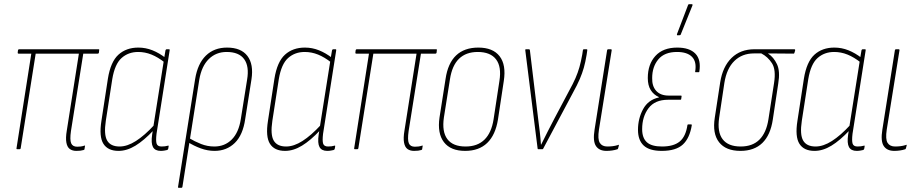

<svg xmlns="http://www.w3.org/2000/svg" viewBox="-20 -715 4412 920"><path d="M346 8Q327 8 314.5 -1Q302 -10 298 -32Q294 -54 300 -89L358 -458H151L79 -4Q78 0 74 0H62Q58 0 59 -4L130 -458H69Q64 -458 65 -464L66 -473Q67 -479 72 -479H452Q457 -479 455 -473L454 -463Q453 -458 448 -458H379L320 -87Q314 -45 321 -28.5Q328 -12 350 -12Q358 -12 366.5 -13Q375 -14 384 -17Q389 -19 387 -14L385 -1Q385 3 380 4Q373 6 365.5 7Q358 8 346 8Z M548 8Q497 8 475.5 -26Q454 -60 466 -136L497 -338Q510 -419 547.5 -453Q585 -487 643 -487Q678 -487 710.5 -474Q743 -461 774 -437L770 -415Q737 -441 706 -453.5Q675 -466 642 -466Q595 -466 562.5 -437Q530 -408 518 -336L487 -136Q477 -70 493.5 -41.5Q510 -13 553 -13Q590 -13 631.5 -39.5Q673 -66 719 -116L716 -91Q670 -42 629 -17Q588 8 548 8ZM750 8Q723 8 713 -10.5Q703 -29 709 -70L713 -95L714 -103L765 -425L766 -433L773 -474Q775 -479 778 -479H790Q794 -479 793 -474L730 -74Q726 -40 730.5 -26.5Q735 -13 754 -13Q763 -13 770.5 -14Q778 -15 785 -17Q789 -19 788 -13L786 -2Q785 3 780 4Q775 5 767.5 6.5Q760 8 750 8Z M837 185Q832 185 833 181L915 -336Q927 -410 966.5 -448.5Q1006 -487 1068 -487Q1135 -487 1165.5 -447Q1196 -407 1185 -335L1155 -145Q1144 -68 1105 -30Q1066 8 1008 8Q975 8 942 -4Q909 -16 879 -35L883 -55Q913 -37 943.5 -25Q974 -13 1007 -13Q1057 -13 1090.5 -46.5Q1124 -80 1134 -145L1164 -333Q1175 -397 1150 -431.5Q1125 -466 1066 -466Q1015 -466 980.5 -432Q946 -398 935 -334L854 181Q853 185 849 185Z M1346 8Q1295 8 1273.5 -26Q1252 -60 1264 -136L1295 -338Q1308 -419 1345.5 -453Q1383 -487 1441 -487Q1476 -487 1508.5 -474Q1541 -461 1572 -437L1568 -415Q1535 -441 1504 -453.5Q1473 -466 1440 -466Q1393 -466 1360.5 -437Q1328 -408 1316 -336L1285 -136Q1275 -70 1291.5 -41.5Q1308 -13 1351 -13Q1388 -13 1429.5 -39.5Q1471 -66 1517 -116L1514 -91Q1468 -42 1427 -17Q1386 8 1346 8ZM1548 8Q1521 8 1511 -10.5Q1501 -29 1507 -70L1511 -95L1512 -103L1563 -425L1564 -433L1571 -474Q1573 -479 1576 -479H1588Q1592 -479 1591 -474L1528 -74Q1524 -40 1528.5 -26.5Q1533 -13 1552 -13Q1561 -13 1568.5 -14Q1576 -15 1583 -17Q1587 -19 1586 -13L1584 -2Q1583 3 1578 4Q1573 5 1565.5 6.5Q1558 8 1548 8Z M1964 8Q1945 8 1932.5 -1Q1920 -10 1916 -32Q1912 -54 1918 -89L1976 -458H1769L1697 -4Q1696 0 1692 0H1680Q1676 0 1677 -4L1748 -458H1687Q1682 -458 1683 -464L1684 -473Q1685 -479 1690 -479H2070Q2075 -479 2073 -473L2072 -463Q2071 -458 2066 -458H1997L1938 -87Q1932 -45 1939 -28.5Q1946 -12 1968 -12Q1976 -12 1984.5 -13Q1993 -14 2002 -17Q2007 -19 2005 -14L2003 -1Q2003 3 1998 4Q1991 6 1983.5 7Q1976 8 1964 8Z M2209 8Q2139 8 2107 -34Q2075 -76 2086 -152L2115 -337Q2126 -412 2165.5 -449.5Q2205 -487 2272 -487Q2342 -487 2374 -445.5Q2406 -404 2394 -327L2366 -142Q2354 -68 2314.5 -30Q2275 8 2209 8ZM2211 -13Q2268 -13 2301.5 -46Q2335 -79 2345 -143L2373 -327Q2384 -395 2357 -430.5Q2330 -466 2269 -466Q2213 -466 2179.5 -433.5Q2146 -401 2136 -335L2107 -152Q2097 -84 2123.5 -48.5Q2150 -13 2211 -13Z M2559 0Q2556 0 2556 -4L2497 -474Q2496 -479 2501 -479H2515Q2518 -479 2519 -475L2559 -143Q2563 -112 2566.5 -83Q2570 -54 2572 -22H2573Q2589 -55 2604.5 -85Q2620 -115 2636 -146L2706 -278Q2726 -314 2737.5 -340.5Q2749 -367 2756.5 -393.5Q2764 -420 2770 -454L2773 -474Q2774 -479 2777 -479H2790Q2795 -479 2794 -474L2791 -453Q2785 -417 2777.5 -390.5Q2770 -364 2758 -336Q2746 -308 2725 -270L2583 -3Q2582 0 2579 0Z M2886 8Q2851 8 2835.5 -15.5Q2820 -39 2829 -94L2889 -474Q2890 -479 2895 -479H2906Q2912 -479 2911 -474L2850 -94Q2843 -48 2854 -30.5Q2865 -13 2890 -13Q2903 -13 2915.5 -14.5Q2928 -16 2941 -20Q2947 -24 2945 -16L2942 -5Q2941 -1 2939 0Q2927 4 2913.5 6Q2900 8 2886 8Z M3151 8Q3092 8 3064.5 -17.5Q3037 -43 3037 -93Q3037 -147 3061.5 -192Q3086 -237 3137 -248V-250Q3112 -261 3098 -283.5Q3084 -306 3084 -341Q3084 -407 3120.5 -447Q3157 -487 3225 -487Q3284 -487 3312 -458Q3340 -429 3331 -372Q3331 -369 3328 -369H3313Q3310 -369 3311 -372Q3319 -419 3296 -442.5Q3273 -466 3224 -466Q3164 -466 3134.5 -430.5Q3105 -395 3105 -341Q3104 -302 3124.5 -279.5Q3145 -257 3184 -257H3243Q3246 -257 3246 -254L3244 -240Q3244 -237 3240 -237H3181Q3118 -237 3087.5 -196.5Q3057 -156 3057 -96Q3057 -54 3079.5 -33.5Q3102 -13 3152 -13Q3208 -13 3237 -37Q3266 -61 3274 -116Q3275 -119 3278 -119H3291Q3295 -119 3295 -116Q3285 -53 3252 -22.5Q3219 8 3151 8ZM3226 -546Q3224 -546 3223.5 -547.5Q3223 -549 3224 -552L3277 -691Q3278 -693 3279 -694Q3280 -695 3283 -695H3295Q3297 -695 3298 -693.5Q3299 -692 3298 -689L3242 -550Q3241 -546 3235 -546Z M3528 8Q3458 8 3425.5 -33.5Q3393 -75 3405 -151L3431 -321Q3443 -396 3485.5 -437.5Q3528 -479 3595 -479H3786Q3791 -479 3790 -473L3787 -463Q3786 -458 3783 -458L3661 -459V-458Q3687 -441 3703 -407.5Q3719 -374 3709 -314L3683 -142Q3672 -68 3633 -30Q3594 8 3528 8ZM3529 -13Q3586 -13 3619 -46Q3652 -79 3662 -143L3689 -317Q3699 -381 3679 -412Q3659 -443 3628 -459H3592Q3536 -459 3499 -423Q3462 -387 3451 -318L3426 -151Q3416 -83 3442.5 -48Q3469 -13 3529 -13Z M3883 8Q3832 8 3810.5 -26Q3789 -60 3801 -136L3832 -338Q3845 -419 3882.5 -453Q3920 -487 3978 -487Q4013 -487 4045.5 -474Q4078 -461 4109 -437L4105 -415Q4072 -441 4041 -453.5Q4010 -466 3977 -466Q3930 -466 3897.5 -437Q3865 -408 3853 -336L3822 -136Q3812 -70 3828.5 -41.5Q3845 -13 3888 -13Q3925 -13 3966.5 -39.5Q4008 -66 4054 -116L4051 -91Q4005 -42 3964 -17Q3923 8 3883 8ZM4085 8Q4058 8 4048 -10.5Q4038 -29 4044 -70L4048 -95L4049 -103L4100 -425L4101 -433L4108 -474Q4110 -479 4113 -479H4125Q4129 -479 4128 -474L4065 -74Q4061 -40 4065.5 -26.5Q4070 -13 4089 -13Q4098 -13 4105.5 -14Q4113 -15 4120 -17Q4124 -19 4123 -13L4121 -2Q4120 3 4115 4Q4110 5 4102.5 6.5Q4095 8 4085 8Z M4265 8Q4230 8 4214.5 -15.5Q4199 -39 4208 -94L4268 -474Q4269 -479 4274 -479H4285Q4291 -479 4290 -474L4229 -94Q4222 -48 4233 -30.5Q4244 -13 4269 -13Q4282 -13 4294.5 -14.5Q4307 -16 4320 -20Q4326 -24 4324 -16L4321 -5Q4320 -1 4318 0Q4306 4 4292.5 6Q4279 8 4265 8Z"/></svg>

Font: Sofia Sans Condensed Thin
Style: Italic
Weight: 250
Italic angle: -9°
Version: Version 4.100